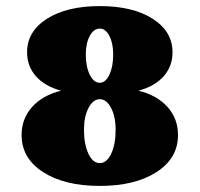

<svg xmlns="http://www.w3.org/2000/svg" viewBox="-20 -599 656 631"><path d="M51 -155Q51 -209 85.5 -247.5Q120 -286 181 -301Q128 -315 98.5 -348Q69 -381 69 -427Q69 -496 134.5 -537.5Q200 -579 308 -579Q416 -579 481.5 -537.5Q547 -496 547 -427Q547 -381 517.5 -348Q488 -315 435 -301Q496 -286 530.5 -247.5Q565 -209 565 -155Q565 -79 494.5 -33.5Q424 12 308 12Q192 12 121.5 -33.5Q51 -79 51 -155ZM308 -327Q327 -327 339.5 -353.5Q352 -380 352 -420Q352 -457 339.5 -481Q327 -505 308 -505Q288 -505 275 -481Q262 -457 262 -420Q262 -380 275 -353.5Q288 -327 308 -327ZM360 -172Q360 -216 345 -244.5Q330 -273 308 -273Q286 -273 271 -244.5Q256 -216 256 -172Q256 -125 270.5 -94Q285 -63 308 -63Q331 -63 345.5 -94Q360 -125 360 -172Z"/></svg>

Font: Arapey Black
Style: Regular
Weight: 900
Designer: Eduardo Rodriguez Tunni
Foundry: Eduardo Rodriguez Tunni
Version: Version 4.000